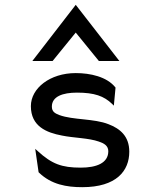

<svg xmlns="http://www.w3.org/2000/svg" viewBox="-20 -765 681 796"><path d="M198 -512 294 -630 390 -512H475L294 -745L114 -512ZM142 -49C193 0 256 11 321 11C463 11 516 -57 516 -136C516 -201 477 -232 430 -250C370 -274 283 -267 226 -288C208 -295 195 -302 195 -323C195 -365 240 -381 299 -381C371 -381 411 -367 445 -334L452 -327L459 -402L458 -403C423 -447 354 -462 294 -462C187 -462 108 -399 108 -325C108 -241 173 -215 237 -203C285 -193 348 -193 390 -178C411 -171 429 -161 429 -138C429 -89 380 -70 315 -70C236 -70 195 -85 136 -139L126 -148L140 -51Z"/></svg>

Font: Charger Monospace
Style: Regular
Weight: 400
Designer: Jasper
Foundry: Cannot Into Space Fonts
Version: Version 0.980